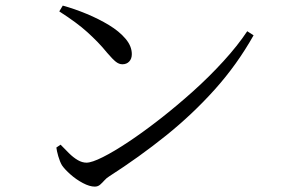

<svg xmlns="http://www.w3.org/2000/svg" viewBox="-20 -703 1040 699"><path d="M324.9 -23.6Q306.2 -23.6 281.7 -36.6Q257.3 -49.5 236.6 -67.9Q215.8 -86.3 205.6 -101.2Q198 -114.1 192.2 -134.1Q186.5 -154.1 185.2 -165.9L200.5 -176.3Q216.1 -160.2 231.5 -144.9Q246.9 -129.6 263 -120.2Q279.1 -110.8 295 -110.8Q314.1 -110.8 354.4 -131Q394.8 -151.2 448.8 -187.2Q502.8 -223.2 562.9 -270.1Q623 -317 682.6 -370.4Q742.2 -423.9 793.5 -480.2Q844.9 -536.4 880.1 -589.3L903.2 -574.4Q843.4 -468.1 762.3 -377.6Q681.1 -287.1 584.1 -209.2Q487.1 -131.3 377.5 -60.9Q368 -55.2 360.2 -46.4Q352.3 -37.5 344.3 -30.5Q336.4 -23.6 324.9 -23.6ZM425.5 -469Q413.4 -469 401.7 -478.2Q390 -487.4 370.2 -510.6Q352.2 -532.7 334.7 -550.6Q317.1 -568.6 297.9 -586Q278.6 -603.5 253.8 -621.8Q229 -640.2 195.8 -661.5L208.5 -682.6Q251.1 -670.9 295.2 -652.6Q339.4 -634.3 376.9 -611.6Q414.3 -588.9 437.1 -561.9Q459.9 -535 459.9 -506Q459.9 -489 450.4 -479Q440.9 -469 425.5 -469Z"/></svg>

Font: Noto Serif SC ExtraLight
Style: Regular
Weight: 200
Designer: Ryoko NISHIZUKA 西塚涼子 (kana & ideographs); Frank Grießhammer (Latin, Greek & Cyrillic); Wenlong ZHANG 张文龙 (bopomofo); San
Foundry: Adobe
Version: Version 2.002-H1;hotconv 1.1.0;makeotfexe 2.6.0